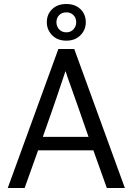

<svg xmlns="http://www.w3.org/2000/svg" viewBox="-20 -947 668 967"><path d="M215.8 -835Q215.8 -875.5 243.2 -901.4Q270 -926.8 314 -926.8Q357.9 -926.8 384.8 -901.4Q412.1 -875.5 412.1 -835Q412.1 -796.4 384.8 -769Q357.9 -742.2 314 -742.2Q270 -742.2 243.2 -769Q215.8 -796.4 215.8 -835ZM264.2 -835Q264.2 -814.5 277.8 -799.3Q291.5 -784.2 314 -784.2Q336.4 -784.2 350.1 -799.3Q363.8 -814.5 363.8 -835Q363.8 -856.4 350.1 -870.6Q336.4 -884.8 314 -884.8Q291.5 -884.8 277.8 -870.6Q264.2 -856.4 264.2 -835ZM608.9 0H518.1L450.2 -189.9H171.9L104 0H19L273.9 -700.2H354ZM309.1 -586.9Q306.2 -576.2 298.8 -556.2Q296.4 -549.3 291.5 -534.2Q286.6 -519 283.7 -511.2Q280.8 -502.9 265.6 -457.5Q252.9 -419.4 246.1 -400.9Q240.7 -385.7 195.8 -257.8H425.8Q402.3 -324.2 376 -400.9Q372.1 -411.1 365.5 -430.7Q358.9 -450.2 356 -457.5Q350.6 -471.7 336.9 -511.2Q326.2 -541.5 320.8 -556.2Q315.4 -571.3 311 -586.9Z"/></svg>

Font: Post Grotesk Regular
Style: Regular
Weight: 500
Version: 0.900; ttfautohint (v0.96) -l 8 -r 50 -G 200 -x 14 -w "gGD" 